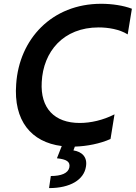

<svg xmlns="http://www.w3.org/2000/svg" viewBox="-20 -757 710 1004"><path d="M495.7 -613.6C544.7 -613.6 604.4 -604.4 647.7 -577.1L669.7 -711.3C625.4 -728.3 565.3 -737.2 508.9 -737.2C251.4 -737.2 80.3 -552.9 64.6 -317.1C50.1 -126.4 142.4 -13.5 302.9 6.7L277.7 70.7C327.4 76 348.4 88.1 342.7 118.3C336.3 149.1 300.1 163.4 245.7 163.4L236.5 226.6C348.7 226.6 418.7 182.2 429.3 115.1C438.6 63.6 407.7 36.2 364 29.5L371.4 9.6C434.7 7.8 504.3 -6 557.9 -30.2L578.8 -159.1C519.2 -128.6 454.2 -114 397 -114C264.6 -114 190.3 -191.1 198.2 -327.8C206 -487.2 311.1 -613.6 495.7 -613.6Z"/></svg>

Font: TID UI Semi Bold
Style: Italic
Weight: 600
Italic angle: -9.39999°
Designer: The TID Project Authors
Foundry: Bakken & Bæck
Version: Version 1.001;hotconv 1.0.109;makeotfexe 2.5.65596